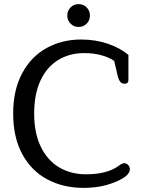

<svg xmlns="http://www.w3.org/2000/svg" viewBox="-20 -900 700 933"><path d="M307 -824Q307 -848 323 -864Q339 -880 362 -880Q385 -880 401 -864Q417 -848 417 -824Q417 -801 401 -785Q385 -769 362 -769Q339 -769 323 -785Q307 -801 307 -824ZM44 -348Q44 -463 88 -544.5Q132 -626 207 -667Q282 -708 374 -708Q444 -708 504 -687.5Q564 -667 604 -633V-511Q604 -493 585 -493Q572 -493 564 -503Q556 -513 551 -535L535 -604Q511 -621 473 -631.5Q435 -642 390 -642Q317 -642 262 -608Q207 -574 176.5 -508Q146 -442 146 -348Q146 -254 178 -187.5Q210 -121 267 -87Q324 -53 398 -53Q499 -53 555 -93Q564 -100 571 -103.5Q578 -107 584 -107Q594 -107 602.5 -98.5Q611 -90 611 -78Q611 -55 579 -35Q547 -15 497.5 -1Q448 13 386 13Q288 13 210.5 -28Q133 -69 88.5 -150.5Q44 -232 44 -348Z"/></svg>

Font: Maitree Medium
Style: Regular
Weight: 500
Designer: CadsonDemak Team
Foundry: CadsonDemak
Version: Version 1.010